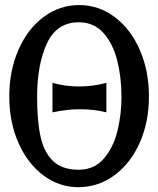

<svg xmlns="http://www.w3.org/2000/svg" viewBox="-20 -750 640 776"><path d="M299.5 -400.5Q354.5 -400.5 410 -415V-296Q358 -308.5 303.5 -308.5Q250.5 -308.5 192 -296V-415Q245 -400.5 299.5 -400.5ZM17.5 -360Q17.5 -464 54.5 -548.5Q91.5 -633 156 -681.2Q220.5 -729.5 300 -729.5Q379 -729.5 443.5 -681.2Q508 -633 545 -548.5Q582 -464 582 -360Q582 -257 544.8 -173.2Q507.5 -89.5 442.2 -41.5Q377 6.5 297 6.5Q218.5 6.5 154.8 -41.5Q91 -89.5 54.2 -173.2Q17.5 -257 17.5 -360ZM471 -357Q471 -437 453.8 -505.5Q436.5 -574 397.8 -617Q359 -660 298.5 -660Q209.5 -660 169.8 -574.8Q130 -489.5 130 -357Q130 -260 144.2 -196.5Q158.5 -133 195.2 -98.5Q232 -64 298 -64Q361.5 -64 400.2 -109.8Q439 -155.5 455 -222.2Q471 -289 471 -357Z"/></svg>

Font: JuliaMono Medium
Style: Regular
Weight: 500
Monospace: yes
Designer: cormullion
Foundry: corm
Version: Version 0.054; ttfautohint (v1.8.4)